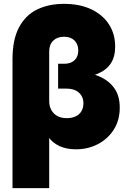

<svg xmlns="http://www.w3.org/2000/svg" viewBox="-20 -757 650 981"><path d="M43.9 204.1V-454.6Q43.9 -554.2 76.9 -616.7Q109.9 -679.2 169.2 -708.3Q228.5 -737.3 306.6 -737.3Q387.2 -737.3 445.8 -709.7Q504.4 -682.1 536.4 -633.1Q568.4 -584 568.4 -519Q568.4 -466.3 545.7 -432.4Q522.9 -398.4 478.5 -379.9Q434.1 -361.3 368.2 -353V-397Q433.6 -389.2 484.1 -367.9Q534.7 -346.7 563.2 -307.6Q591.8 -268.6 591.8 -207Q591.8 -142.6 561.3 -94.7Q530.8 -46.9 480 -20.5Q429.2 5.9 368.2 5.9Q319.3 5.9 284.2 -10.5Q249 -26.9 228 -56.2Q207 -85.4 200.2 -122.6H231.4V204.1ZM320.8 -153.3Q347.2 -153.3 366.5 -162.4Q385.7 -171.4 396 -188.7Q406.2 -206.1 406.2 -229Q406.2 -263.2 383.1 -283.7Q359.9 -304.2 320.8 -304.2H276.9V-431.2H307.6Q330.1 -431.2 346.2 -439.2Q362.3 -447.3 371.1 -462.6Q379.9 -478 379.9 -499Q379.9 -531.2 360.4 -550.3Q340.8 -569.3 307.6 -569.3Q272.5 -569.3 252 -549.3Q231.4 -529.3 231.4 -495.1V-240.7Q231.4 -214.4 242.4 -194.6Q253.4 -174.8 273.2 -164.1Q293 -153.3 320.8 -153.3Z"/></svg>

Font: Inter 28pt Black
Style: Regular
Weight: 900
Designer: Rasmus Andersson
Foundry: rsms
Version: Version 4.001;git-66647c0bb